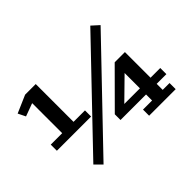

<svg xmlns="http://www.w3.org/2000/svg" viewBox="-137 -1016 1329 1329"><g transform="rotate(-45 527.5 -351.5)"><path d="M403 -275H68V-335H180V-629L85 -594L58 -649L187 -705H291V-335H403ZM844 -724 897 -676 229 21 179 -29ZM951 5H691V-55H780V-114H530V-170L784 -425H884V-174H979V-114H884V-55H951ZM780 -324 627 -174H780Z"/></g></svg>

Font: PT Serif Caption
Style: Semibold
Weight: 600
Designer: A.Korolkova, O.Umpeleva, V.Yefimov
Foundry: ParaType Ltd
Version: Version 1.00;May 2, 2020;FontCreator 12.0.0.2544 64-bit